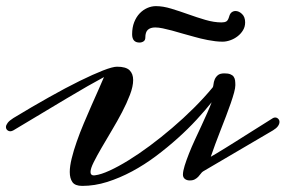

<svg xmlns="http://www.w3.org/2000/svg" viewBox="-44 -590 942 633"><path d="M270 -12.2Q289.1 -14.6 317.4 -27.6Q345.7 -40.5 379.4 -61.3Q413.1 -82 450 -109.4Q486.8 -136.7 523.4 -168Q560.1 -199.2 594.5 -233.4Q628.9 -267.6 657.2 -301.8Q659.2 -304.7 659.9 -312.3Q660.6 -319.8 663.8 -327.9Q667 -335.9 674.1 -342Q681.2 -348.1 695.8 -348.1Q708 -348.1 715.3 -345.2Q722.7 -342.3 726.3 -337.2Q730 -332 731 -325Q731.9 -317.9 731.9 -309.1Q731.9 -300.3 727.8 -284.9Q723.6 -269.5 716.8 -249.8Q710 -230 701.2 -207Q692.4 -184.1 683.3 -160.9Q674.3 -137.7 665.8 -115Q657.2 -92.3 650.9 -73.2Q657.2 -76.7 669.4 -84Q681.6 -91.3 697.5 -101.1Q713.4 -110.8 731.2 -122.1Q749 -133.3 766.6 -144.5L856 -200.7Q859.4 -202.6 863.3 -202.6Q868.7 -202.6 873 -198.5Q877.4 -194.3 877.4 -188Q877.4 -181.2 872.3 -174.1Q867.2 -167 856 -160.2L625.5 -24.9Q621.6 -22.5 617.9 -17.3Q614.3 -12.2 609.6 -7.3Q605 -2.4 598.4 1.2Q591.8 4.9 581.5 4.9Q571.8 4.9 565.4 -0.2Q559.1 -5.4 559.1 -14.2Q559.1 -25.4 564.7 -43.5Q570.3 -61.5 578.9 -83.3Q587.4 -105 598.4 -128.7Q609.4 -152.3 619.9 -175Q630.4 -197.8 639.4 -218Q648.4 -238.3 653.8 -252.9Q632.8 -226.6 604.5 -195.8Q576.2 -165 542.2 -134.5Q508.3 -104 470.2 -75.4Q432.1 -46.9 391.6 -25.1Q351.1 -3.4 309.6 9.8Q268.1 22.9 227.1 22.9Q203.6 22.9 194.8 10.5Q186 -2 186 -22.9Q186 -42 192.4 -67.9Q198.7 -93.8 209 -123Q219.2 -152.3 232.2 -183.1Q245.1 -213.9 257.6 -242.2Q270 -270.5 281 -294.9Q292 -319.3 298.8 -335.9Q275.9 -323.7 244.4 -305.7Q212.9 -287.6 174.8 -264.9Q136.7 -242.2 92.5 -215.6Q48.3 -189 0 -160.2Q-5.4 -157.2 -9.8 -157.2Q-15.6 -157.2 -20 -161.1Q-24.4 -165 -24.4 -171.4Q-24.4 -177.2 -18.8 -184.8Q-13.2 -192.4 0 -200.7Q62 -238.3 117.7 -269.5Q173.3 -300.8 218.5 -323Q263.7 -345.2 295.7 -357.7Q327.6 -370.1 341.8 -370.1Q371.1 -370.1 383.1 -358.4Q395 -346.7 395 -326.2Q395 -305.2 384.5 -277.6Q374 -250 358.4 -220.2Q342.8 -190.4 324.7 -160.2Q306.6 -129.9 291 -103Q275.4 -76.2 264.9 -55.2Q254.4 -34.2 254.4 -22.9Q254.4 -11.7 265.6 -11.7Q269.5 -11.7 270 -12.2ZM435.1 -465.8Q435.1 -457.5 429.2 -453.6Q423.3 -449.7 416 -449.7Q391.6 -449.7 391.6 -477.1Q391.6 -499.5 398.4 -516.8Q405.3 -534.2 416.5 -545.9Q427.7 -557.6 441.7 -563.7Q455.6 -569.8 470.2 -569.8Q493.2 -569.8 520.5 -561.5Q547.9 -553.2 576.4 -543Q605 -532.7 633.3 -524.4Q661.6 -516.1 686.5 -516.1Q696.3 -516.1 702.1 -519.3Q708 -522.5 711.9 -536.6Q714.4 -545.4 720 -549.6Q725.6 -553.7 732.4 -553.7Q743.7 -553.7 753.9 -543.9Q764.2 -534.2 764.2 -516.1Q764.2 -502 757.3 -490.5Q750.5 -479 739.5 -470.5Q728.5 -461.9 715.3 -457.3Q702.1 -452.6 689.9 -452.6Q678.2 -452.6 665.8 -454.1Q653.3 -455.6 640.9 -458Q628.4 -460.4 617.4 -463.1Q606.4 -465.8 597.7 -468.3Q577.1 -473.6 558.3 -479.2Q539.6 -484.9 522.9 -489.3Q506.3 -493.7 492.4 -496.6Q478.5 -499.5 467.8 -499.5Q452.1 -499.5 443.6 -491.9Q435.1 -484.4 435.1 -465.8Z"/></svg>

Font: Meddon
Style: Regular
Weight: 400
Designer: Vernon Adams
Foundry: Vernon Adams
Version: Version 1.000